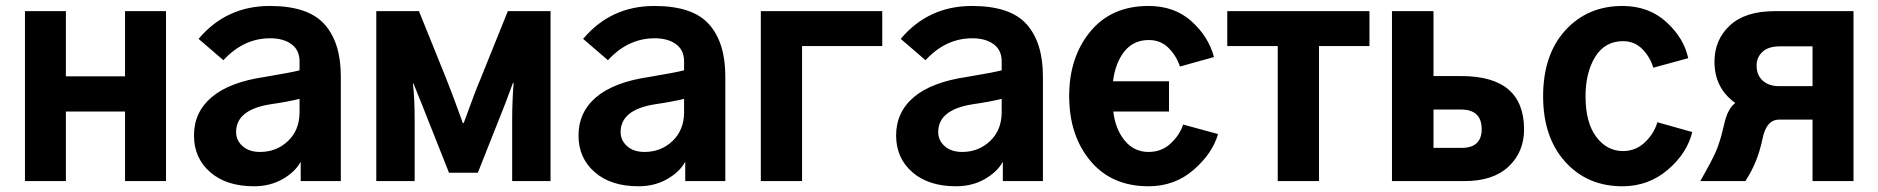

<svg xmlns="http://www.w3.org/2000/svg" viewBox="-20 -613 6358 650"><path d="M64.5 0V-575.2H203.1V-354.5H403.3V-575.2H542V0H403.3V-235.4H203.1V0Z M779.3 -166Q779.3 -137.7 801.3 -118.2Q823.2 -98.6 860.4 -98.6Q916 -98.6 955.1 -135.7Q994.1 -172.9 994.1 -233.4V-278.3Q955.1 -268.6 894.5 -259.8Q779.3 -241.2 779.3 -166ZM636.7 -154.3Q636.7 -233.4 696.8 -284.2Q756.8 -335 876 -352.5Q969.7 -368.2 994.1 -375V-405.3Q994.1 -443.4 966.8 -463.4Q939.5 -483.4 894.5 -483.4Q804.7 -483.4 736.3 -409.2L652.3 -481.4Q746.1 -592.8 893.6 -592.8Q1023.4 -592.8 1078.6 -530.8Q1133.8 -468.8 1133.8 -354.5V0H998V-65.4Q979.5 -31.2 937 -6.8Q894.5 17.6 839.8 17.6Q746.1 17.6 691.4 -30.3Q636.7 -78.1 636.7 -154.3Z M1253.9 0V-575.2H1398.4L1492.2 -342.8Q1512.7 -292 1546.9 -196.3H1549.8Q1592.8 -314.5 1605.5 -342.8L1699.2 -575.2H1843.8V0H1713.9V-206.1Q1713.9 -267.6 1718.8 -333H1716.8L1691.4 -264.6L1597.7 -28.3H1500L1408.2 -259.8L1379.9 -330.1H1377.9Q1383.8 -282.2 1383.8 -206.1V0Z M2081.1 -166Q2081.1 -137.7 2103 -118.2Q2125 -98.6 2162.1 -98.6Q2217.8 -98.6 2256.8 -135.7Q2295.9 -172.9 2295.9 -233.4V-278.3Q2256.8 -268.6 2196.3 -259.8Q2081.1 -241.2 2081.1 -166ZM1938.5 -154.3Q1938.5 -233.4 1998.5 -284.2Q2058.6 -335 2177.7 -352.5Q2271.5 -368.2 2295.9 -375V-405.3Q2295.9 -443.4 2268.6 -463.4Q2241.2 -483.4 2196.3 -483.4Q2106.4 -483.4 2038.1 -409.2L1954.1 -481.4Q2047.9 -592.8 2195.3 -592.8Q2325.2 -592.8 2380.4 -530.8Q2435.5 -468.8 2435.5 -354.5V0H2299.8V-65.4Q2281.2 -31.2 2238.8 -6.8Q2196.3 17.6 2141.6 17.6Q2047.9 17.6 1993.2 -30.3Q1938.5 -78.1 1938.5 -154.3Z M2555.7 0V-575.2H2966.8V-457H2695.3V0Z M3156.2 -166Q3156.2 -137.7 3178.2 -118.2Q3200.2 -98.6 3237.3 -98.6Q3293 -98.6 3332 -135.7Q3371.1 -172.9 3371.1 -233.4V-278.3Q3332 -268.6 3271.5 -259.8Q3156.2 -241.2 3156.2 -166ZM3013.7 -154.3Q3013.7 -233.4 3073.7 -284.2Q3133.8 -335 3252.9 -352.5Q3346.7 -368.2 3371.1 -375V-405.3Q3371.1 -443.4 3343.8 -463.4Q3316.4 -483.4 3271.5 -483.4Q3181.6 -483.4 3113.3 -409.2L3029.3 -481.4Q3123 -592.8 3270.5 -592.8Q3400.4 -592.8 3455.6 -530.8Q3510.7 -468.8 3510.7 -354.5V0H3375V-65.4Q3356.4 -31.2 3314 -6.8Q3271.5 17.6 3216.8 17.6Q3123 17.6 3068.4 -30.3Q3013.7 -78.1 3013.7 -154.3Z M3599.6 -288.1Q3599.6 -418.9 3670.9 -505.9Q3742.2 -592.8 3868.2 -592.8Q3956.1 -592.8 4013.7 -541Q4071.3 -489.3 4089.8 -419.9L3974.6 -387.7Q3962.9 -423.8 3936 -450.7Q3909.2 -477.5 3869.1 -477.5Q3817.4 -477.5 3786.6 -439Q3755.9 -400.4 3748 -337.9H3937.5V-235.4H3749Q3755.9 -175.8 3787.6 -137.2Q3819.3 -98.6 3868.2 -98.6Q3913.1 -98.6 3943.8 -127.9Q3974.6 -157.2 3985.4 -191.4L4103.5 -159.2Q4085 -93.8 4021 -38.1Q3957 17.6 3868.2 17.6Q3743.2 17.6 3671.4 -68.4Q3599.6 -154.3 3599.6 -288.1Z M4134.8 -457V-575.2H4616.2V-457H4445.3V0H4305.7V-457Z M4692.4 0V-575.2H4833V-355.5H4926.8Q5139.6 -355.5 5139.6 -174.8Q5139.6 -98.6 5087.4 -49.3Q5035.2 0 4938.5 0ZM4833 -112.3H4927.7Q4996.1 -112.3 4996.1 -175.8Q4996.1 -242.2 4925.8 -242.2H4833Z M5204.1 -287.1Q5204.1 -427.7 5279.3 -510.3Q5354.5 -592.8 5472.7 -592.8Q5561.5 -592.8 5621.1 -538.6Q5680.7 -484.4 5695.3 -416L5577.1 -383.8Q5566.4 -419.9 5540 -446.8Q5513.7 -473.6 5474.6 -473.6Q5413.1 -473.6 5380.4 -420.4Q5347.7 -367.2 5347.7 -287.1Q5347.7 -198.2 5383.8 -149.9Q5419.9 -101.6 5474.6 -101.6Q5517.6 -101.6 5548.8 -131.3Q5580.1 -161.1 5590.8 -199.2L5709 -166Q5691.4 -93.8 5626 -38.1Q5560.5 17.6 5472.7 17.6Q5353.5 17.6 5278.8 -65.4Q5204.1 -148.4 5204.1 -287.1Z M5926.8 -391.6Q5926.8 -358.4 5947.8 -339.8Q5968.8 -321.3 6002.9 -321.3H6116.2V-456.1H6004.9Q5966.8 -456.1 5946.8 -437.5Q5926.8 -418.9 5926.8 -391.6ZM5736.3 0Q5741.2 -8.8 5753.4 -30.8Q5765.6 -52.7 5769.5 -60.1Q5773.4 -67.4 5781.7 -84.5Q5790 -101.6 5793.9 -111.8Q5797.9 -122.1 5802.7 -137.7Q5807.6 -153.3 5811.5 -169.9Q5812.5 -172.9 5815.4 -186Q5818.4 -199.2 5819.3 -202.1Q5820.3 -205.1 5823.2 -214.8Q5826.2 -224.6 5828.1 -228.5Q5830.1 -232.4 5834 -239.7Q5837.9 -247.1 5842.8 -252.9Q5847.7 -258.8 5854.5 -264.6Q5784.2 -314.5 5784.2 -404.3Q5784.2 -478.5 5836.4 -526.9Q5888.7 -575.2 5987.3 -575.2H6254.9V0H6116.2V-208H6002.9Q5959 -208 5946.3 -140.6Q5929.7 -61.5 5888.7 0Z"/></svg>

Font: Gothic A1 ExtraBold
Style: Regular
Weight: 800
Designer: HanYang I&C Co.,Ltd.
Foundry: HanYang I&C Co.,Ltd.
Version: Version 2.50